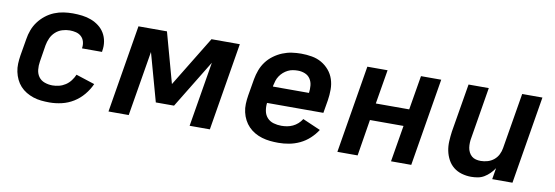

<svg xmlns="http://www.w3.org/2000/svg" viewBox="-46 -821 3242 1121"><g transform="rotate(10 1575.0 -260.0)"><path d="M269 8Q244 8 219.5 5.5Q195 3 172.5 -4.5Q150 -12 130 -24Q110 -36 94.5 -53Q79 -70 69 -91Q59 -112 54 -135.5Q49 -159 50 -183.5Q51 -208 55 -233L72 -333Q76 -360 86 -387Q96 -414 113.5 -437.5Q131 -461 154.5 -479.5Q178 -498 205 -509Q232 -520 259.5 -524Q287 -528 314 -528Q342 -528 370 -524.5Q398 -521 423 -511.5Q448 -502 469 -486Q490 -470 503.5 -447.5Q517 -425 521.5 -397.5Q526 -370 521 -343Q521 -341 521 -339.5Q521 -338 520 -336H402Q402 -337 402 -337.5Q402 -338 402 -339Q405 -358 400 -376Q395 -394 382 -406Q369 -418 351 -422.5Q333 -427 314 -427Q292 -427 269.5 -420Q247 -413 229.5 -397Q212 -381 202.5 -360Q193 -339 189 -317L173 -217Q169 -193 171.5 -169Q174 -145 187 -127Q200 -109 222.5 -101Q245 -93 269 -93Q288 -93 308 -98Q328 -103 345.5 -114.5Q363 -126 376 -143Q389 -160 397 -179L508 -143Q493 -109 468 -79Q443 -49 410.5 -29Q378 -9 341.5 -0.5Q305 8 269 8Z M618 0 704 -520H873L955 -222L1137 -520H1305L1219 0H1099L1163 -385L989 -100H881L802 -385L738 0Z M1626 8Q1601 8 1576.5 5.5Q1552 3 1528.5 -4Q1505 -11 1484.5 -23Q1464 -35 1448 -51.5Q1432 -68 1421 -89Q1410 -110 1404.5 -134Q1399 -158 1400 -183Q1401 -208 1405 -233L1422 -333Q1427 -361 1437 -388Q1447 -415 1464.5 -438.5Q1482 -462 1506.5 -480Q1531 -498 1558 -509Q1585 -520 1613 -524Q1641 -528 1668 -528Q1700 -528 1731.5 -522.5Q1763 -517 1789 -502Q1815 -487 1834.5 -464Q1854 -441 1863.5 -412Q1873 -383 1873 -351Q1873 -319 1868 -287L1855 -210H1521Q1518 -186 1522.5 -162.5Q1527 -139 1542 -122.5Q1557 -106 1579.5 -99.5Q1602 -93 1626 -93Q1643 -93 1660 -96Q1677 -99 1693 -106.5Q1709 -114 1722.5 -126Q1736 -138 1746 -154L1852 -108Q1834 -80 1808.5 -56.5Q1783 -33 1752.5 -18.5Q1722 -4 1690 2Q1658 8 1626 8ZM1752 -310Q1755 -332 1753 -354Q1751 -376 1739.5 -393.5Q1728 -411 1708 -419Q1688 -427 1666 -427Q1651 -427 1636 -424.5Q1621 -422 1607 -415Q1593 -408 1581 -397.5Q1569 -387 1560 -373.5Q1551 -360 1546.5 -345.5Q1542 -331 1539 -317L1538 -310Z M1975 0 2061 -520H2181L2147 -317H2345L2379 -520H2499L2413 0H2293L2329 -216H2130L2095 0Z M2769 8Q2740 8 2712.5 0Q2685 -8 2664 -25Q2643 -42 2630 -66.5Q2617 -91 2611.5 -118Q2606 -145 2607.5 -174.5Q2609 -204 2613 -233L2661 -520H2781L2731 -217Q2728 -202 2727.5 -187Q2727 -172 2729 -158Q2731 -144 2737.5 -131Q2744 -118 2754.5 -109Q2765 -100 2779 -96.5Q2793 -93 2808 -93Q2828 -93 2848.5 -99Q2869 -105 2885.5 -118.5Q2902 -132 2911.5 -151Q2921 -170 2924 -190L2979 -520H3099L3013 0H2893L2904 -67Q2893 -50 2878 -35Q2863 -20 2845.5 -9.5Q2828 1 2808 4.5Q2788 8 2769 8Z"/></g></svg>

Font: Zed Sans Extended
Style: Bold Italic
Weight: 700
Width: 7
Italic angle: -9°
Designer: Belleve Invis
Foundry: Belleve Invis
Version: Version 1.0.0; ttfautohint (v1.8.4)